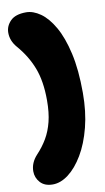

<svg xmlns="http://www.w3.org/2000/svg" viewBox="-99 -843 548 1002"><g transform="rotate(-10 174.5 -341.5)"><path d="M334 -331Q334 -231 313 -149Q292 -67 257 -8.5Q222 50 180.5 81.5Q139 113 97 113Q54 113 31 87.5Q8 62 8 28Q8 -17 43 -55Q75 -89 97 -126.5Q119 -164 131 -212Q143 -260 143 -325Q143 -426 116 -496.5Q89 -567 36 -628Q5 -664 5 -707Q5 -742 31.5 -769Q58 -796 115 -796Q152 -796 190.5 -769Q229 -742 261.5 -685.5Q294 -629 314 -541Q334 -453 334 -331Z"/></g></svg>

Font: DynaPuff Condensed
Style: Bold
Weight: 700
Width: 3
Designer: Toshi Omagari, Jennifer Daniel
Foundry: Google Fonts
Version: Version 2.000; ttfautohint (v1.8.4.7-5d5b)